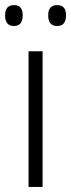

<svg xmlns="http://www.w3.org/2000/svg" viewBox="-34 -733 279 753"><path d="M133 0H78V-532H133ZM155 -673Q155 -631 190 -631Q225 -631 225 -673Q225 -713 190 -713Q155 -713 155 -673ZM-14 -673Q-14 -631 21 -631Q55 -631 55 -673Q55 -713 21 -713Q-14 -713 -14 -673Z"/></svg>

Font: Noto Sans UI SemiCondensed Light
Style: Regular
Weight: 300
Width: 4
Designer: Monotype Design Team
Foundry: Monotype Imaging Inc.
Version: Version 1.901